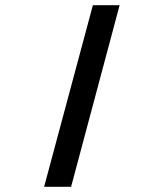

<svg xmlns="http://www.w3.org/2000/svg" viewBox="-20 -720 631 740"><path d="M338 -700H441L254 0H150Z"/></svg>

Font: Skate blade
Style: Regular
Weight: 400
Italic angle: -7°
Designer: Valerio Brotto (Silverblur_type)
Version: Version 2.001